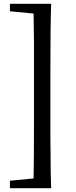

<svg xmlns="http://www.w3.org/2000/svg" viewBox="-20 -810 398 1006"><path d="M244 -88 245 0Q245 99 248 176H32V137L156 125Q158 27 158 -175V-590Q157 -673 156 -739L32 -751V-790H248Q244 -676 244 -440Z"/></svg>

Font: `n[OS CN SemiBold
Style: <[WOS[P|ûg*[NI>           
Weight: 600
Designer: Ryoko NISHIZUKA ¬âXZm¬º[P (kana & ideographs); Frank Grie√ühammer (Latin, Greek & Cyrillic); Wenlong ZHANG _ e¬á¬ü¬ô (b
Foundry: Adobe Systems Incorporated
Version: Version 1.00 April 7, 2017, initial release